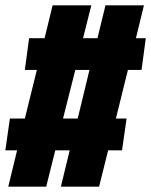

<svg xmlns="http://www.w3.org/2000/svg" viewBox="-27 -699 566 719"><path d="M503 -437H452L407 -255H447L430 -136H378L344 0H201L234 -136H180L146 0H4L37 -136H-7L10 -255H66L111 -437H66L82 -556H140L170 -679H315L284 -556H338L368 -679H512L482 -556H519ZM264 -255 308 -437H255L209 -255Z"/></svg>

Font: Fira Sans Extra Condensed Black
Style: Italic
Weight: 900
Width: 3
Italic angle: -8°
Designer: Carrois Corporate & Edenspiekermann AG
Foundry: Carrois Corporate GbR & Edenspiekermann AG
Version: Version 4.203